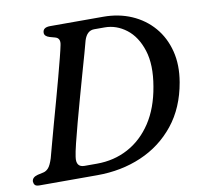

<svg xmlns="http://www.w3.org/2000/svg" viewBox="-78 -783 910 867"><g transform="rotate(-10 377.0 -350.0)"><path d="M8 -22Q8.5 -41.5 35 -48.5L62 -54.5Q75 -57.5 85.2 -69Q95.5 -80.5 105.5 -111.5Q111 -132.5 121.8 -172Q132.5 -211.5 146.2 -261.5Q160 -311.5 174.8 -364.5Q189.5 -417.5 202.5 -466.2Q215.5 -515 225 -552.2Q234.5 -589.5 238 -607.5Q245 -639 219.5 -645.5L196 -652Q172.5 -659 172.5 -675Q172.5 -700 206.5 -700H450Q521 -700 579.8 -674.5Q638.5 -649 678.8 -602.2Q719 -555.5 735.5 -491Q752 -426.5 738.5 -348.5Q719 -235 656.8 -157.2Q594.5 -79.5 502.2 -39.8Q410 0 299.5 0H34.5Q19 0 13.8 -6.2Q8.5 -12.5 8 -22ZM307 -51.5Q385.5 -51.5 450.2 -86.2Q515 -121 558.8 -187.5Q602.5 -254 618.5 -350Q635.5 -447.5 614 -514.8Q592.5 -582 547 -616.8Q501.5 -651.5 448 -651.5H400Q366.5 -651.5 353 -608.5Q348.5 -591 337.8 -552.5Q327 -514 312.5 -463.2Q298 -412.5 282.8 -357.2Q267.5 -302 253.5 -250.2Q239.5 -198.5 229.8 -158.5Q220 -118.5 217.5 -99Q210 -51.5 250 -51.5Z"/></g></svg>

Font: Fraunces 9pt S050
Style: Italic
Weight: 400
Italic angle: -16°
Version: Version 1.000; ttfautohint (v1.8.3)